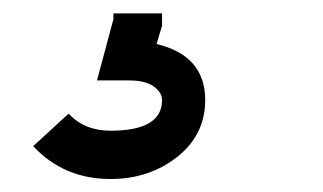

<svg xmlns="http://www.w3.org/2000/svg" viewBox="-20 -34 490 291"><path d="M225.6 -13.7V4.9L217.3 32.7Q291 50.3 291 117.7Q291 170.4 248.5 203.9Q206.1 237.3 147.5 237.3Q76.7 237.3 30.3 187.5L84 138.2Q107.9 164.1 147.5 164.1Q225.6 164.1 225.6 117.7Q225.6 106 212.9 96.9Q200.2 87.9 175.3 87.9H127L151.9 -4.9V-13.7Z"/></svg>

Font: Anka/Coder Narrow
Style: Italic
Weight: 400
Width: 3
Italic angle: -12°
Monospace: yes
Version: Version 001.100